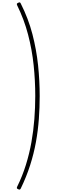

<svg xmlns="http://www.w3.org/2000/svg" viewBox="-20 -1503 496 1601"><path d="M123 54Q167 -35 196 -128.5Q225 -222 242 -317.5Q259 -413 266.5 -510Q274 -607 274 -703Q274 -831 260.5 -960Q247 -1089 214 -1215Q181 -1341 123 -1459Q119 -1468 121 -1472Q123 -1476 132 -1480Q141 -1484 145 -1483Q149 -1482 153 -1474Q217 -1347 250.5 -1217.5Q284 -1088 297.5 -958.5Q311 -829 311 -702Q311 -607 304 -511Q297 -415 279.5 -318Q262 -221 231 -124.5Q200 -28 153 69Q149 76 145 77.5Q141 79 132 75Q123 71 121 67Q119 63 123 54Z"/></svg>

Font: Playwrite BE WAL Thin
Style: Regular
Weight: 250
Version: Version 1.002